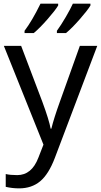

<svg xmlns="http://www.w3.org/2000/svg" viewBox="-20 -786 550 1046"><path d="M84 240.2Q47.4 240.2 11.2 231.9V162.1Q35.6 168 73.7 168Q152.8 168 189 73.2L216.8 2L1 -536.1H95.2L210.9 -231Q247.6 -131.3 255.9 -85H259.8Q273.4 -141.1 306.2 -231.9L415 -536.1H509.8L278.8 74.2Q245.1 163.1 198.7 201.7Q152.3 240.2 84 240.2ZM472.7 -766.1V-755.9Q456.1 -728.5 414.1 -680.7Q372.1 -632.8 339.8 -606H290V-618.2Q313 -649.9 338.9 -694.3Q364.7 -738.8 377 -766.1ZM296.9 -766.1V-755.9Q280.3 -728.5 238.3 -680.7Q196.3 -632.8 164.1 -606H113.8V-618.2Q154.8 -672.4 200.7 -766.1Z"/></svg>

Font: NotoSans
Style: Regular
Weight: 400
Designer: Monotype Design team
Foundry: Monotype Imaging Inc.
Version: Version 1.04